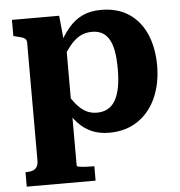

<svg xmlns="http://www.w3.org/2000/svg" viewBox="-54 -601 819 875"><g transform="rotate(-5 355.5 -163.5)"><path d="M348 223H33V157H36Q54 157 66.5 152.5Q79 148 85.5 137Q92 126 92 107V-431Q92 -441 86.5 -447Q81 -453 70 -456.5Q59 -460 41 -464L32 -466V-540H248L262 -397L268 -395V148Q268 151 278.5 153Q289 155 304.5 156Q320 157 335 157H348ZM429 11Q385 11 350 -4Q315 -19 287.5 -48.5Q260 -78 239 -119L240 -201Q263 -165 283.5 -139Q304 -113 327.5 -99Q351 -85 382 -85Q410 -85 431.5 -97Q453 -109 466.5 -133.5Q480 -158 486.5 -193Q493 -228 493 -275Q493 -320 487.5 -353.5Q482 -387 469.5 -409.5Q457 -432 437.5 -443Q418 -454 390 -454Q359 -454 334.5 -440.5Q310 -427 287.5 -399Q265 -371 239 -327V-402Q263 -450 291 -483Q319 -516 355 -533Q391 -550 440 -550Q515 -550 567 -515.5Q619 -481 646 -419Q673 -357 673 -275Q673 -193 644 -128Q615 -63 560 -26Q505 11 429 11Z"/></g></svg>

Font: Roboto Serif
Style: Bold
Weight: 700
Designer: Greg Gazdowicz
Foundry: Commercial Type
Version: Version 1.008